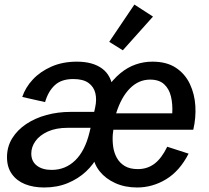

<svg xmlns="http://www.w3.org/2000/svg" viewBox="-20 -810 915 842"><path d="M173.8 12.2Q126.5 12.2 89.8 -2.4Q53.2 -17.1 32 -46.9Q10.7 -76.7 10.7 -120.6Q10.7 -166.5 33.4 -203.4Q56.2 -240.2 95 -266.1Q133.8 -292 183.8 -305.7Q233.9 -319.3 288.6 -319.3H393.1L397.5 -339.8Q404.8 -373 398.2 -401.1Q391.6 -429.2 368.2 -446.3Q344.7 -463.4 301.3 -463.4Q249.5 -463.4 220.5 -436.5Q191.4 -409.7 177.7 -362.3L77.6 -384.8Q91.3 -426.3 123.8 -461.2Q156.2 -496.1 205.3 -517.8Q254.4 -539.6 316.9 -539.6Q387.2 -539.6 428.2 -509Q469.2 -478.5 475.6 -416.5L444.3 -417Q474.6 -461.4 507.1 -488.3Q539.6 -515.1 575 -527.3Q610.4 -539.6 648.4 -539.6Q710.9 -539.6 751.2 -512.9Q791.5 -486.3 812.5 -442.1Q833.5 -397.9 836.7 -345.5Q839.8 -293 827.6 -241.2H429.2L482.9 -268.6Q476.6 -246.6 474.6 -220Q472.7 -193.4 476.3 -166.7Q480 -140.1 492.4 -117.7Q504.9 -95.2 527.3 -81.8Q549.8 -68.4 584.5 -68.4Q626 -68.4 657.2 -91.8Q688.5 -115.2 713.4 -166.5L807.1 -136.2Q768.1 -60.1 708.5 -23.9Q648.9 12.2 581.1 12.2Q527.8 12.2 485.4 -7.1Q442.9 -26.4 417.2 -58.6Q391.6 -90.8 387.7 -128.9L408.7 -125.5Q390.6 -89.4 357.2 -57.9Q323.7 -26.4 277.3 -7.1Q231 12.2 173.8 12.2ZM206.5 -64.9Q266.6 -64.9 309.6 -106.4Q352.5 -147.9 372.1 -228L388.2 -295.4L423.8 -249.5H277.3Q225.6 -249.5 189.7 -233.2Q153.8 -216.8 135.5 -191.2Q117.2 -165.5 117.2 -136.7Q117.2 -102.5 141.6 -83.7Q166 -64.9 206.5 -64.9ZM489.3 -313H735.4Q737.8 -353.5 729.7 -387Q721.7 -420.4 699.7 -440.7Q677.7 -460.9 638.2 -460.9Q588.4 -460.9 550 -422.6Q511.7 -384.3 489.3 -313ZM518.6 -589.4 459 -626.5 569.3 -790 650.9 -737.3Z"/></svg>

Font: Schibsted Grotesk Medium
Style: Italic
Weight: 500
Italic angle: -12°
Designer: Bakken & Baeck AS, Henrik Kongsvoll
Foundry: Schibsted ASA
Version: Version 1.100;gftools[0.9.25]